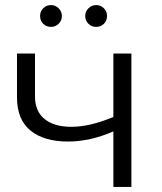

<svg xmlns="http://www.w3.org/2000/svg" viewBox="-20 -737 639 757"><path d="M498 -526V0H427V-219Q336 -179 248 -179Q153 -179 100 -222.5Q47 -266 47 -353V-526H118V-357Q118 -298 156 -267.5Q194 -237 261 -237Q335 -237 427 -276V-526ZM138 -674Q138 -692 150.5 -704.5Q163 -717 181 -717Q198 -717 211 -704.5Q224 -692 224 -674Q224 -656 211.5 -643.5Q199 -631 181 -631Q163 -631 150.5 -643Q138 -655 138 -674ZM316 -674Q316 -692 329 -704.5Q342 -717 359 -717Q377 -717 389.5 -704.5Q402 -692 402 -674Q402 -655 389.5 -643Q377 -631 359 -631Q341 -631 328.5 -643.5Q316 -656 316 -674Z"/></svg>

Font: Montserrat-Regular
Style: Regular
Weight: 400
Version: Version 7.200